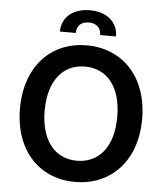

<svg xmlns="http://www.w3.org/2000/svg" viewBox="-61 -983 899 1046"><g transform="rotate(5 388.5 -459.5)"><path d="M388 10C579 10 723 -128 723 -363C723 -599 579 -737 388 -737C197 -737 55 -598 55 -363C55 -129 197 10 388 10ZM190 -363C190 -524 266 -621 388 -621C512 -621 587 -524 587 -363C587 -203 512 -106 388 -106C265 -106 190 -204 190 -363ZM235 -799H322C322 -838 346 -862 389 -862C430 -862 455 -838 455 -799H542C542 -878 480 -929 389 -929C297 -929 235 -878 235 -799Z"/></g></svg>

Font: Wafeq Semi Bold
Style: Regular
Weight: 600
Designer: Rasmus Andersson & Azza Alameddine
Foundry: Google & TypeTogether
Version: Version 3.000;January 28, 2025;FontCreator 15.0.0.3014 64-bi